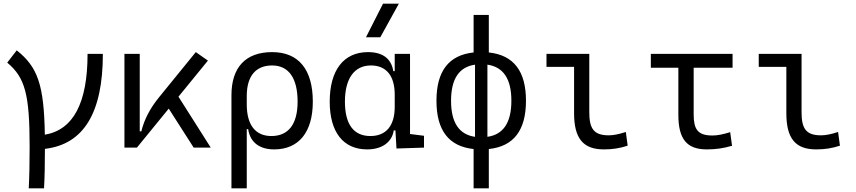

<svg xmlns="http://www.w3.org/2000/svg" viewBox="-20 -815 4728 1060"><path d="M138.7 224.6H223.1C226.6 163.6 228 91.3 228 6.8C441.9 -18.1 547.9 -191.9 547.9 -517.6H463.4C463.4 -246.1 384.8 -98.1 227.5 -71.3C223.1 -346.2 188.5 -444.8 72.3 -537.1L20 -469.2C118.7 -386.7 143.6 -293.5 143.6 -4.9C143.6 84.5 142.1 160.6 138.7 224.6Z M667 0H735.8L911.6 -215.3L1049.3 0H1143.6L965.3 -281.2L1127.9 -480.5L1061 -527.3L859.9 -280.3C807.6 -216.3 776.4 -155.3 760.3 -89.8H751.5V-517.6H667Z M1493.7 9.8C1629.4 9.8 1707 -85 1707 -253.9C1707 -431.6 1628.4 -527.3 1482.4 -527.3C1336.4 -527.3 1257.8 -443.8 1257.8 -289.1V224.6H1342.3V-102.1H1350.1C1360.8 -27.8 1414.6 9.8 1493.7 9.8ZM1342.3 -238.8V-284.7C1342.3 -394.5 1391.6 -453.6 1482.4 -453.6C1573.7 -453.6 1623 -383.8 1623 -253.9C1623 -129.9 1572.8 -64 1478.5 -64C1390.6 -64 1342.3 -124.5 1342.3 -238.8Z M2007.3 9.8C2090.3 9.8 2144.5 -31.2 2153.8 -95.2H2163.1L2168.9 4.9L2320.8 0V-65.4L2243.7 -75.2V-517.6H2159.2V-422.4H2151.4C2140.6 -489.7 2094.7 -527.3 2011.7 -527.3C1877.4 -527.3 1800.3 -427.7 1800.3 -253.9C1800.3 -84 1876 9.8 2007.3 9.8ZM2159.2 -225.1C2159.2 -121.1 2111.8 -64 2024.9 -64C1932.6 -64 1884.3 -128.4 1884.3 -253.9C1884.3 -381.3 1936 -453.6 2027.8 -453.6C2112.8 -453.6 2159.2 -396.5 2159.2 -292.5ZM2000.5 -609.4H2079.6L2182.1 -794.9H2094.7Z M2594.7 224.6H2678.7V7.8C2815.9 -6.8 2883.8 -95.2 2883.8 -258.8C2883.8 -422.4 2815.9 -510.7 2678.7 -525.4V-732.4H2594.7V-525.4C2457.5 -510.7 2389.6 -422.4 2389.6 -258.8C2389.6 -95.2 2457.5 -6.8 2594.7 7.8ZM2602.5 -59.6C2514.2 -72.3 2470.2 -138.7 2470.2 -258.8C2470.2 -378.9 2514.2 -445.3 2602.5 -458ZM2670.9 -458C2759.3 -445.3 2803.2 -378.9 2803.2 -258.8C2803.2 -138.7 2759.3 -72.3 2670.9 -59.6Z M3314 9.8C3361.3 9.8 3400.4 3.9 3445.3 -10.7L3435.1 -86.4C3396 -73.7 3366.7 -67.9 3340.3 -67.9C3256.8 -67.9 3233.4 -106.9 3233.4 -195.3V-517.6H2997.1V-445.8H3149.4V-190.4C3149.4 -51.3 3198.7 9.8 3314 9.8Z M3882.3 9.8C3932.1 9.8 3973.6 3.9 4021.5 -10.3L4011.2 -85.4C3970.7 -72.8 3940.4 -66.9 3913.1 -66.9C3831.1 -66.9 3809.6 -102.1 3809.6 -184.1V-440.9H4024.4V-517.6H3573.2V-440.9H3725.1V-181.2C3725.1 -47.4 3771.5 9.8 3882.3 9.8Z M4485.8 9.8C4533.2 9.8 4572.3 3.9 4617.2 -10.7L4606.9 -86.4C4567.9 -73.7 4538.6 -67.9 4512.2 -67.9C4428.7 -67.9 4405.3 -106.9 4405.3 -195.3V-517.6H4168.9V-445.8H4321.3V-190.4C4321.3 -51.3 4370.6 9.8 4485.8 9.8Z"/></svg>

Font: Cascadia Code SemiLight
Style: Regular
Weight: 350
Monospace: yes
Designer: Aaron Bell
Foundry: Saja Typeworks
Version: Version 2404.023